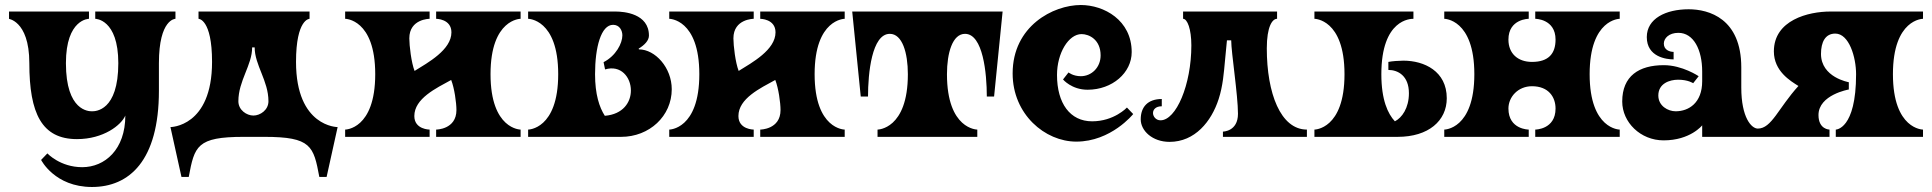

<svg xmlns="http://www.w3.org/2000/svg" viewBox="-20 -546 7707 766"><path d="M16 -471C6 -471 97 -470 97 -294C97 -93 147 9 287 9C393 9 464 -47 480 -85C480 51 398 121 308 121C220 121 169 66 169 66L144 92C144 92 198 200 347 200C495 200 614 96 614 -184V-294C614 -471 680 -471 680 -471V-500H360V-471C360 -471 452 -471 452 -294C452 -102 360 -102 347 -102C335 -102 243 -102 243 -294C243 -471 335 -471 335 -471V-500H16Z M704 160H733C756 37 765 0 952 0H1035C1222 0 1231 37 1254 160H1283L1327 -39C1327 -39 1161 -39 1161 -299C1161 -471 1215 -471 1215 -471V-500H772V-471C772 -471 826 -471 826 -299C826 -39 660 -39 660 -39ZM931 -142C931 -224 986 -286 986 -357H996C996 -286 1051 -224 1051 -142C1051 -107 1018 -85 991 -85C964 -85 931 -107 931 -142Z M2057 -500H1720V-471C1720 -471 1781 -471 1781 -417C1781 -347 1687 -296 1634 -263C1621 -296 1613 -364 1613 -393C1613 -471 1694 -471 1694 -471V-500H1357V-471C1357 -471 1477 -471 1477 -250C1477 -29 1357 -29 1357 -29V0H1694V-29C1694 -29 1633 -29 1633 -83C1633 -153 1720 -194 1780 -227C1793 -194 1801 -136 1801 -107C1801 -29 1720 -29 1720 -29V0H2057V-29C2057 -29 1937 -29 1937 -250C1937 -471 2057 -471 2057 -471Z M2458 0C2571 0 2660 -83 2660 -190C2660 -276 2594 -349 2529 -349L2528 -352C2551 -366 2569 -384 2569 -404C2569 -492 2469 -500 2436 -500H2087V-471C2087 -471 2207 -471 2207 -250C2207 -29 2087 -29 2087 -29V0ZM2354 -250C2354 -358 2378 -447 2426 -447C2452 -447 2463 -424 2463 -405C2463 -373 2437 -323 2388 -298L2394 -269C2457 -288 2497 -238 2497 -185C2497 -138 2466 -90 2393 -84C2371 -118 2354 -170 2354 -250Z M3350 -500H3013V-471C3013 -471 3074 -471 3074 -417C3074 -347 2980 -296 2927 -263C2914 -296 2906 -364 2906 -393C2906 -471 2987 -471 2987 -471V-500H2650V-471C2650 -471 2770 -471 2770 -250C2770 -29 2650 -29 2650 -29V0H2987V-29C2987 -29 2926 -29 2926 -83C2926 -153 3013 -194 3073 -227C3086 -194 3094 -136 3094 -107C3094 -29 3013 -29 3013 -29V0H3350V-29C3350 -29 3230 -29 3230 -250C3230 -471 3350 -471 3350 -471Z M3414 -161H3443C3443 -253 3458 -411 3530 -411C3580 -411 3602 -335 3602 -250C3602 -29 3481 -29 3481 -29V0H3879V-29C3879 -29 3758 -29 3758 -250C3758 -335 3780 -411 3830 -411C3902 -411 3917 -253 3917 -161H3946L3980 -500H3380Z M4020 -253C4020 -90 4149 19 4274 19C4413 19 4501 -91 4501 -91L4476 -117C4476 -117 4425 -62 4337 -62C4249 -62 4197 -134 4197 -247C4197 -334 4243 -410 4295 -410C4325 -410 4371 -388 4371 -325C4371 -277 4335 -242 4292 -242C4261 -242 4243 -257 4243 -257L4221 -229C4221 -229 4255 -188 4319 -188C4418 -188 4495 -256 4495 -338C4495 -466 4384 -526 4292 -526C4182 -526 4020 -442 4020 -253Z M4531 -70C4531 -24 4578 20 4646 20C4747 20 4813 -61 4842 -151C4859 -203 4863 -259 4867 -302L4875 -385H4892C4892 -337 4919 -167 4919 -92C4919 -21 4859 -21 4859 -21V0H5194V-29C5089 -29 5034 -174 5034 -353C5034 -440 5056 -471 5075 -471V-500H4700V-471C4717 -471 4733 -430 4733 -365C4733 -207 4672 -66 4610 -66C4591 -66 4580 -82 4580 -95C4580 -109 4591 -122 4615 -122V-151C4559 -151 4531 -119 4531 -70Z M5556 0C5679 0 5752 -64 5752 -154C5752 -262 5662 -304 5579 -304C5561 -304 5534 -302 5519 -299V-267C5557 -267 5601 -244 5601 -174C5601 -115 5573 -76 5545 -62C5517 -92 5491 -147 5491 -250C5491 -471 5609 -471 5619 -471V-500H5224V-471C5224 -471 5344 -471 5344 -250C5344 -29 5224 -29 5224 -29V0Z M6079 0V-29C6079 -29 5998 -29 5998 -113C5998 -159 6036 -202 6092 -202C6158 -202 6186 -159 6186 -113C6186 -29 6105 -29 6105 -29V0H6442V-29C6442 -29 6322 -29 6322 -250C6322 -471 6442 -471 6442 -471V-500H6105V-471C6105 -471 6186 -471 6186 -388C6186 -332 6158 -299 6092 -299C6036 -299 5998 -332 5998 -388C5998 -471 6079 -471 6079 -471V-500H5742V-471C5742 -471 5862 -471 5862 -250C5862 -29 5742 -29 5742 -29V0Z M6452 -141C6452 -58 6525 14 6617 14C6724 14 6771 -46 6771 -46V0H7279V-29C7279 -29 7235 -29 7235 -87C7235 -168 7356 -189 7356 -189V-218C7356 -218 7245 -237 7245 -331C7245 -378 7262 -412 7302 -412C7357 -412 7385 -318 7385 -250C7385 -29 7304 -29 7304 -29V0H7652V-29C7652 -29 7532 -29 7532 -250C7532 -471 7652 -471 7652 -471V-500H7282C7195 -500 7057 -466 7057 -341C7057 -262 7123 -223 7155 -203C7075 -115 7048 -33 6993 -33C6968 -33 6927 -76 6927 -197V-277C6927 -472 6798 -509 6717 -509C6626 -509 6550 -472 6550 -398C6550 -319 6628 -309 6657 -309V-339C6641 -339 6618 -347 6618 -372C6618 -393 6638 -415 6676 -415C6737 -415 6771 -347 6771 -261V-222C6771 -135 6717 -102 6665 -102C6635 -102 6596 -123 6596 -165C6596 -213 6641 -228 6675 -228C6715 -228 6735 -214 6735 -214L6757 -242C6757 -242 6692 -286 6618 -286C6519 -286 6452 -243 6452 -141Z"/></svg>

Font: Ouroboros
Style: Regular
Weight: 400
Designer: Ariel Martín Pérez
Foundry: Velvetyne Type Foundry
Version: Version 2.001;hotconv 1.0.109;makeotfexe 2.5.65596